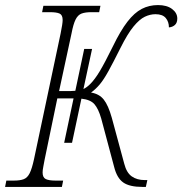

<svg xmlns="http://www.w3.org/2000/svg" viewBox="-41 -737 719 757"><path d="M-21 0 -16 -25H14Q38 -25 52.5 -30.5Q67 -36 76 -54Q85 -72 93 -109L198 -605Q206 -644 206 -658Q206 -678 194 -683.5Q182 -689 156 -689H125L130 -714H355L350 -689H319Q295 -689 280.5 -683.5Q266 -678 257 -660Q248 -642 241 -605L192 -378H237Q248 -379 256 -379L291 -544H322L288 -386Q301 -392 315 -406Q333 -424 352.5 -456.5Q372 -489 404 -554Q434 -616 461.5 -651.5Q489 -687 518 -702Q547 -717 582 -717Q617 -717 637.5 -701.5Q658 -686 658 -664Q658 -647 648.5 -638.5Q639 -630 625 -629Q625 -651 612.5 -666Q600 -681 572 -681Q551 -681 530 -671Q509 -661 485.5 -632.5Q462 -604 434 -548Q405 -490 386.5 -456.5Q368 -423 352.5 -404.5Q337 -386 318 -372Q350 -367 368 -344.5Q386 -322 400 -272L449 -91Q458 -56 478.5 -41.5Q499 -27 530 -27H540L534 0H521Q470 0 445 -17.5Q420 -35 409 -79L358 -270Q347 -308 331.5 -326Q316 -344 280 -348L243 -174H212L249 -349H185L135 -108Q132 -91 129.5 -78.5Q127 -66 127 -57Q127 -37 139.5 -31Q152 -25 177 -25H208L203 0Z"/></svg>

Font: Noto Serif SemiCondensed ExtraLight
Style: Italic
Weight: 200
Width: 4
Italic angle: -12°
Designer: Monotype Design Team
Foundry: Monotype Imaging Inc.
Version: Version 2.013